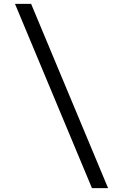

<svg xmlns="http://www.w3.org/2000/svg" viewBox="-20 -810 640 1000"><path d="M142 -790H58L459 170H543Z"/></svg>

Font: CommitMono
Style: 400Regular
Weight: 400
Monospace: yes
Designer: Eigil Nikolajsen
Foundry: Eigil Nikolajsen
Version: Version 1.143